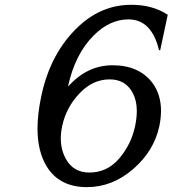

<svg xmlns="http://www.w3.org/2000/svg" viewBox="-20 -767 716 797"><path d="M351.1 -50.8Q424.8 -50.8 475.1 -109.4Q525.4 -168.9 541 -244.6Q547.9 -277.8 547.9 -306.2Q547.9 -348.1 532.2 -378.9Q502.4 -437.5 435.5 -437.5Q364.3 -437.5 309.6 -378.9Q254.9 -321.3 238.3 -244.6Q232.4 -217.3 232.4 -192.4Q232.4 -146.5 252.4 -109.4Q283.2 -50.8 351.1 -50.8ZM340.8 9.8Q226.6 9.8 173.8 -76.2Q135.7 -138.7 135.7 -233.4Q135.7 -293.9 151.4 -368.2Q189.5 -548.8 307.1 -658.2Q402.3 -747.1 525.9 -747.1Q613.8 -747.1 676.3 -705.6L645 -558.6H640.1Q609.4 -686.5 513.2 -686.5Q435.5 -686.5 368.7 -619.6Q291 -542 262.2 -407.2Q341.3 -496.1 447.3 -496.1Q557.1 -496.1 612.8 -422.9Q648.4 -374.5 648.4 -307.1Q648.4 -277.3 641.6 -244.1Q619.6 -140.6 533 -65.4Q446.3 9.8 340.8 9.8Z"/></svg>

Font: Classica
Style: Book Oblique
Weight: 400
Italic angle: -12°
Designer: Wojciech Kalinowski "wmk69" (wmk69@o2.pl)
Foundry: Wojciech Kalinowski "wmk69" (wmk69@o2.pl)
Version: Version 2.1.1; 2021-05-14